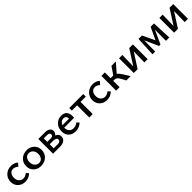

<svg xmlns="http://www.w3.org/2000/svg" viewBox="542 -2134 3849 3849"><g transform="rotate(-45 2466.5 -209.5)"><path d="M253 6Q159 6 98.5 -52.5Q38 -111 38 -202Q38 -298 104.5 -361.5Q171 -425 271 -425Q358 -425 419 -370L362 -306Q312 -353 258 -353Q203 -353 173 -313Q143 -273 143 -213Q143 -147 179.5 -108Q216 -69 271 -69Q328 -69 378 -113L424 -65Q354 6 253 6Z M699 6Q604 6 542.5 -53Q481 -112 481 -203Q481 -299 547.5 -362Q614 -425 716 -425Q810 -425 871.5 -366Q933 -307 933 -217Q933 -120 867 -57Q801 6 699 6ZM713 -66Q768 -66 798 -106.5Q828 -147 828 -206Q828 -273 792.5 -313Q757 -353 702 -353Q647 -353 616.5 -313Q586 -273 586 -214Q586 -147 622.5 -106.5Q659 -66 713 -66Z M1329 -227Q1405 -196 1405 -125Q1405 -69 1360 -34.5Q1315 0 1239 0H1040V-418H1236Q1296 -418 1334 -389.5Q1372 -361 1372 -315Q1372 -265 1329 -227ZM1225 -349H1126V-250H1234Q1259 -250 1274.5 -264Q1290 -278 1290 -300Q1290 -320 1274 -334.5Q1258 -349 1225 -349ZM1242 -68Q1279 -68 1299 -84Q1319 -100 1319 -125Q1319 -182 1219 -182H1126V-68Z M1812 -113 1858 -66Q1782 6 1681 6Q1589 6 1532.5 -48Q1476 -102 1476 -195Q1476 -296 1538.5 -360.5Q1601 -425 1696 -425Q1771 -425 1810.5 -380.5Q1850 -336 1850 -261Q1850 -229 1847 -211H1567V-207Q1567 -143 1602 -106Q1637 -69 1697 -69Q1758 -69 1812 -113ZM1690 -355Q1650 -355 1620.5 -332.5Q1591 -310 1577 -271H1764Q1759 -355 1690 -355Z M2313 -418V-345H2164V0H2066V-345H1917V-418Z M2570 6Q2476 6 2415.5 -52.5Q2355 -111 2355 -202Q2355 -298 2421.5 -361.5Q2488 -425 2588 -425Q2675 -425 2736 -370L2679 -306Q2629 -353 2575 -353Q2520 -353 2490 -313Q2460 -273 2460 -213Q2460 -147 2496.5 -108Q2533 -69 2588 -69Q2645 -69 2695 -113L2741 -65Q2671 6 2570 6Z M3151 -141 3240 0H3117L3062 -102Q3038 -147 3012.5 -164Q2987 -181 2947 -181H2926V0H2828V-418H2926V-255H2980Q2995 -255 3001 -254L3113 -418H3237L3074 -230Q3111 -204 3151 -141Z M3721 -418V0H3628L3634 -307L3437 0H3328V-418H3422L3415 -102L3617 -418Z M4335 0H4240L4242 -315L4110 -25H4069L3939 -315L3935 0H3858L3878 -416H3975L4099 -155L4222 -416H4317Z M4864 -418V0H4771L4777 -307L4580 0H4471V-418H4565L4558 -102L4760 -418Z"/></g></svg>

Font: EauTest Semibold
Style: Regular
Weight: 600
Designer: Christian Thalmann (Catharsis Fonts)
Version: Version 0.001;PS 000.001;hotconv 1.0.88;makeotf.lib2.5.64775